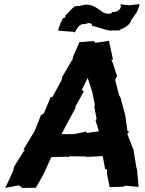

<svg xmlns="http://www.w3.org/2000/svg" viewBox="-20 -919 712 946"><path d="M486 -150 498 -86 508 -83 507 -64 520 3 585 1 599 -4 663 2 655 -85 652 -93 639 -172V-181L635 -187L607 -260L617 -271L608 -273L597 -352L574 -437L566 -452L547 -527L557 -544C547 -571 540 -600 529 -626L537 -624L517 -718L451 -708L440 -717L371 -711L339 -637L338 -627L333 -620L286 -539L284 -525L237 -439L230 -442L196 -360L182 -352L151 -274L96 -183L103 -178L97 -174L49 -97L47 -85L44 -75L6 7L73 -6L90 7L157 6L199 -69L205 -84L233 -145L310 -147L315 -145L325 -149L400 -148L409 -146ZM283 -258C306 -301 328 -344 352 -387L353 -401L355 -400L393 -469L383 -476L412 -535L434 -468L447 -405L446 -397L445 -391L456 -333L451 -326L467 -272L407 -264L405 -271L345 -258ZM530 -860V-853C500 -848 488 -857 473 -869L464 -875C447 -886 431 -897 400 -896C383 -893 373 -888 353 -889C335 -882 320 -858 302 -842C305 -833 292 -826 291 -831C276 -802 269 -780 266 -768L345 -762L348 -758C362 -784 373 -804 399 -800C416 -808 427 -806 434 -798C433 -797 431 -795 430 -793C462 -786 488 -774 523 -768C537 -771 548 -767 572 -770C575 -778 570 -773 579 -776C592 -780 611 -792 623 -809C626 -824 639 -833 643 -845C657 -858 661 -874 668 -899L617 -893L573 -898C583 -879 562 -857 530 -860Z"/></svg>

Font: Asimov Print
Style: DIt
Weight: 250
Width: 0
Designer: Google
Version: Version 2.000980: 2014